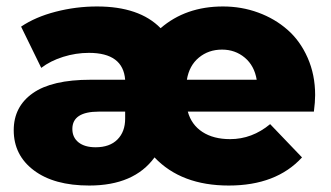

<svg xmlns="http://www.w3.org/2000/svg" viewBox="-20 -571 1033 600"><path d="M258.8 8.8Q148.9 8.8 85.9 -38.6Q22.9 -85.9 22.9 -164.1Q22.9 -237.8 82.5 -279.8Q142.1 -321.8 263.2 -321.8H371.1Q364.7 -405.8 257.8 -405.8Q216.8 -405.8 177.2 -393.3Q137.7 -380.9 108.9 -358.9L45.9 -487.8Q90.8 -518.1 154.1 -534.4Q217.3 -550.8 283.2 -550.8Q415.5 -550.8 481.9 -482.9Q560.5 -550.8 676.8 -550.8Q734.9 -550.8 786.9 -531.7Q838.9 -512.7 878.4 -478Q918 -443.4 941.4 -390.4Q964.8 -337.4 964.8 -273.9Q964.8 -252.4 960.9 -222.2H566.9Q578.1 -181.2 612.5 -158.7Q647 -136.2 699.2 -136.2Q767.6 -136.2 824.2 -183.1L923.8 -79.1Q843.3 8.8 694.8 8.8Q546.4 8.8 462.9 -79.1Q398.9 8.8 258.8 8.8ZM564 -321.8H782.2Q774.9 -365.7 744.9 -390.9Q714.8 -416 673.8 -416Q631.8 -416 601.6 -391.1Q571.3 -366.2 564 -321.8ZM371.1 -222.2H289.1Q206.1 -222.2 206.1 -168Q206.1 -141.6 225.3 -126.2Q244.6 -110.8 278.8 -110.8Q322.8 -110.8 346.9 -135Q371.1 -159.2 371.1 -200.2Z"/></svg>

Font: Montserrat ExtraBold
Style: Regular
Weight: 800
Designer: Julieta Ulanovsky
Foundry: Julieta Ulanovsky
Version: Version 9.000